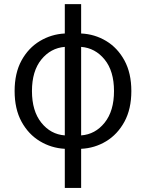

<svg xmlns="http://www.w3.org/2000/svg" viewBox="-20 -711 707 930"><path d="M373 -483.9V-55.2Q441.4 -60.1 486.8 -116.7Q532.2 -173.3 532.2 -270Q532.2 -366.7 486.8 -422.6Q441.4 -478.5 373 -483.9ZM293.9 -55.2V-483.9Q225.6 -478.5 180.2 -422.6Q134.8 -366.7 134.8 -270Q134.8 -173.3 180.2 -116.7Q225.6 -60.1 293.9 -55.2ZM373 -690.9V-548.8Q438.5 -545.9 493.9 -512.7Q549.3 -479.5 582.8 -418.2Q616.2 -356.9 616.2 -270Q616.2 -183.1 582.8 -121.6Q549.3 -60.1 493.9 -26.6Q438.5 6.8 373 9.8V199.2H293.9V9.8Q228.5 6.3 173.1 -27.1Q117.7 -60.5 84.2 -121.8Q50.8 -183.1 50.8 -270Q50.8 -356.9 84.2 -418Q117.7 -479 173.1 -512.2Q228.5 -545.4 293.9 -548.8V-690.9Z"/></svg>

Font: Shanggu Mono N
Style: Regular
Weight: 350
Designer: GuiWonder
Version: Version 1.021